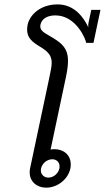

<svg xmlns="http://www.w3.org/2000/svg" viewBox="-20 -845 477 873"><path d="M217.5 -120.8C237.5 -120.8 250.8 -107.5 250.8 -88.3C250.8 -85 250.8 -82.5 250 -79.2C245 -55.8 223.3 -37.5 200 -37.5C180 -37.5 165.8 -51.7 165.8 -70C165.8 -73.3 165.8 -75.8 166.7 -79.2C171.7 -102.5 194.2 -120.8 217.5 -120.8ZM395 -800 382.5 -741.7C380.8 -734.2 380.8 -726.7 381.7 -720.8C361.7 -762.5 320.8 -825 241.7 -825C164.2 -825 115.8 -778.3 105.8 -733.3C104.2 -725 103.3 -717.5 103.3 -710.8C103.3 -661.7 144.2 -645 174.2 -625C204.2 -605 215 -586.7 215 -559.2C215 -541.7 210 -520 204.2 -491.7L116.7 -79.2C115 -72.5 115 -66.7 115 -60.8C115 -20 146.7 8.3 190 8.3C240 8.3 289.2 -28.3 300 -79.2C301.7 -85.8 301.7 -91.7 301.7 -97.5C301.7 -139.2 270.8 -166.7 227.5 -166.7C221.7 -166.7 215 -165.8 210 -165L279.2 -491.7C285.8 -522.5 289.2 -547.5 289.2 -568.3C289.2 -610.8 274.2 -637.5 236.7 -662.5C195 -690.8 163.3 -698.3 163.3 -725C163.3 -727.5 163.3 -730.8 164.2 -733.3C169.2 -757.5 192.5 -775 231.7 -775C326.7 -775 370.8 -665 371.7 -650H405L436.7 -800Z"/></svg>

Font: BoonHome
Style: Book Oblique
Weight: 400
Italic angle: -12°
Designer: Sungsit Sawaiwan
Foundry: Sungsit Sawaiwan
Version: Version 0.2